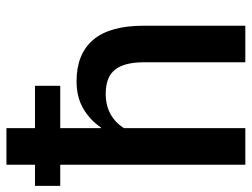

<svg xmlns="http://www.w3.org/2000/svg" viewBox="-121 -687 802 612"><g transform="rotate(-90 280.0 -381.0)"><path d="M504 0H387.5V-323Q387.5 -385.5 364 -415.2Q340.5 -445 287 -445Q250 -445 222.5 -429.8Q195 -414.5 177.5 -387V0H61V-590H-6.5V-670.5H61V-761.5H177.5V-670.5H312.5V-590H177.5V-460Q177.5 -460 177.5 -460Q177.5 -460 177.5 -460Q177.5 -460 178 -460Q178 -460 178 -460Q178 -460 178 -460Q178 -460 178 -460H178.5Q178.5 -460 178.5 -460Q178.5 -459.5 179 -459.5Q203.5 -495.5 240.2 -516.8Q277 -538 327 -538Q413.5 -538 458.8 -485.2Q504 -432.5 504 -324.5Q504 -323 504 -322Z"/></g></svg>

Font: Roberto Sans Medium
Style: Regular
Weight: 500
Designer: Google (font) & Cristiano Sobral (main changes)
Version: Version 1.000;October 12, 2021;FontCreator 14.0.0.2814 64-bi